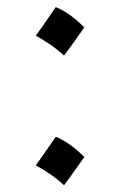

<svg xmlns="http://www.w3.org/2000/svg" viewBox="-20 -616 346 554"><path d="M140.8 -595.5Q126.2 -574 112.2 -553.8Q98.2 -533.7 83.3 -512.9Q105 -501.3 125.8 -486.8Q146.6 -472.4 164.8 -455.5Q180.2 -476.2 194.7 -496.6Q209.2 -516.9 223.3 -537Q200.4 -559.6 180 -573.9Q159.6 -588.2 140.8 -595.5ZM140.8 -221.5Q126.2 -200 112.2 -179.8Q98.2 -159.6 83.3 -138.9Q105 -127.3 125.8 -112.8Q146.6 -98.3 164.8 -81.4Q180.2 -102.2 194.7 -122.5Q209.2 -142.9 223.3 -162.9Q200.4 -185.5 180 -199.8Q159.6 -214.1 140.8 -221.5Z"/></svg>

Font: Pinar-VF
Style: Regular
Weight: 300
Designer: Amin Abedi
Version: Version 3.0